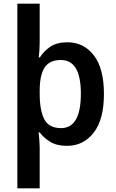

<svg xmlns="http://www.w3.org/2000/svg" viewBox="-20 -780 629 1040"><path d="M418 -273Q418 -86 311 -86Q245 -86 220 -134Q195 -182 195 -272V-289Q195 -373 221.5 -414Q248 -455 310 -455Q418 -455 418 -273ZM543 -271Q543 -409 488.5 -480Q434 -551 345 -551Q288 -551 252.5 -527Q217 -503 196 -469H190Q192 -483 193.5 -508Q195 -533 195 -552V-760H74V240H195V17Q195 1 193 -24.5Q191 -50 189 -63H195Q217 -33 252.5 -11.5Q288 10 343 10Q432 10 487.5 -61.5Q543 -133 543 -271Z"/></svg>

Font: Noto Sans Display Medium
Style: Regular
Weight: 500
Designer: Monotype Design Team
Foundry: Monotype Imaging Inc.
Version: Version 1.900